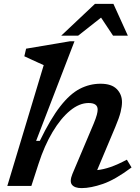

<svg xmlns="http://www.w3.org/2000/svg" viewBox="-20 -955 717 986"><path d="M178 -114 141 0H17.5L204.5 -620.5Q195.5 -624.5 177.2 -632.8Q159 -641 139.2 -650.2Q119.5 -659.5 105 -666L114 -705L339 -743H362.5L165.5 -231.5H184.5Q239.5 -345 289.5 -409Q339.5 -473 390 -499Q440.5 -525 496.5 -525Q552.5 -525 579.5 -497.8Q606.5 -470.5 606.5 -430.5Q606.5 -409.5 599.5 -380.2Q592.5 -351 572 -302.5L479 -81.5Q510.5 -84.5 547.5 -97.2Q584.5 -110 631.5 -135L655.5 -95Q571 -32 508.5 -10.5Q446 11 399 11Q363.5 11 349.8 -6Q336 -23 352 -62L460.5 -318.5Q473 -349 477.2 -365.2Q481.5 -381.5 481.5 -392.5Q481.5 -426 435 -426Q387.5 -426 339.8 -386.8Q292 -347.5 250 -277.2Q208 -207 178 -114ZM294.5 -772 467.5 -935H562.5L636.5 -772H560.5L499 -864.5L381.5 -772Z"/></svg>

Font: Newsreader 6pt Medium
Style: Italic
Weight: 500
Italic angle: -17°
Designer: Hugues Gentile
Foundry: Production Type
Version: Version 1.003; ttfautohint (v1.8.3)